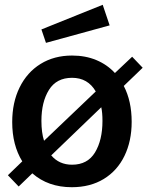

<svg xmlns="http://www.w3.org/2000/svg" viewBox="-20 -772 636 802"><path d="M497 -413 576 -489 532 -535 460 -467C438.7 -490.3 412.8 -508.3 382.5 -521C352.2 -533.7 318.3 -540 281 -540C231 -540 187.2 -528.3 149.5 -505C111.8 -481.7 82.7 -449 62 -407C41.3 -365 31 -316.7 31 -262C31 -198 45 -143.3 73 -98L13 -40L58 7L115 -48C159 -9.3 214 10 280 10C331.3 10 375.8 -1.5 413.5 -24.5C451.2 -47.5 480 -79.7 500 -121C520 -162.3 530 -209.7 530 -263C530 -321 519 -371 497 -413ZM164 -184C156.7 -206.7 153 -234.3 153 -267C153 -319.7 163.5 -362.8 184.5 -396.5C205.5 -430.2 237.7 -447 281 -447C325 -447 358 -428 380 -390ZM403 -324C406.3 -309.3 408 -290.3 408 -267C408 -213.7 397.7 -169.8 377 -135.5C356.3 -101.2 324.3 -84 281 -84C245 -84 216 -97 194 -123ZM438 -666 409 -752 153 -649 172 -593Z"/></svg>

Font: Morrison SemiBold
Style: Regular
Weight: 600
Designer: Pablo Impallari, Rodrigo Fuenzalida (Modified by Dan O. Williams)
Version: Version 0.030; ttfautohint (v1.8.1)